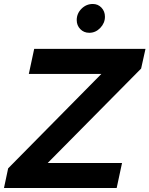

<svg xmlns="http://www.w3.org/2000/svg" viewBox="-54 -946 752 966"><path d="M-34 0 -13 -99 456 -574H91L118 -700H678L656 -601L186 -126H560L533 0ZM395 -781Q368 -781 350 -799.5Q332 -818 332 -845Q332 -878 356 -902Q380 -926 413 -926Q439 -926 456.5 -907.5Q474 -889 474 -862Q474 -830 450.5 -805.5Q427 -781 395 -781Z"/></svg>

Font: Red Hat Display
Style: Bold Italic
Weight: 700
Italic angle: -12°
Designer: Pentagram, MCKL
Foundry: Pentagram, MCKL
Version: Version 1.023; ttfautohint (v1.8.3)